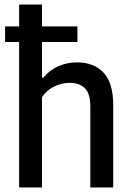

<svg xmlns="http://www.w3.org/2000/svg" viewBox="-20 -828 580 848"><path d="M480 -363V0H379V-357Q379 -414 355.2 -438Q331.5 -462 287.5 -462Q254 -462 220.5 -446.5Q187 -431 165.5 -399V0H64.5V-642.5H2.5V-711.5H64.5V-808H165.5V-711.5H322V-642.5H165.5V-485H171Q199.5 -518.5 237.5 -535.5Q275.5 -552.5 321 -552.5Q394 -552.5 437 -507.5Q480 -462.5 480 -363Z"/></svg>

Font: Encode Sans Semi Condensed Medium
Style: Regular
Weight: 500
Width: 4
Designer: Multiple Designers
Foundry: Impallari Type
Version: Version 2.000